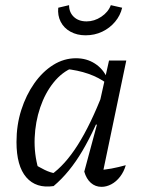

<svg xmlns="http://www.w3.org/2000/svg" viewBox="-20 -719 560 745"><path d="M188 3Q120 13 82 -31Q44 -75 44 -168Q44 -234 62.5 -292Q81 -350 113 -395.5Q145 -441 186.5 -467Q228 -493 275 -493Q316 -493 348 -472.5Q380 -452 396 -416L395 -395Q332 -442 231 -452L264 -457Q221 -440 188 -399Q155 -358 136 -302Q117 -246 114.5 -184Q112 -122 129 -63L108 -85Q131 -71 153 -60Q175 -49 200 -45L177 -40Q232 -78 282 -157Q332 -236 380 -360L398 -346Q350 -219 300 -134Q250 -49 188 3ZM374 -25 360 -59Q386 -60 412.5 -65Q439 -70 468 -78Q461 -53 446 -33.5Q431 -14 412 -4Q393 6 374 6Q350 6 332.5 -9.5Q315 -25 307 -53L356 -235L348 -237L403 -484H470ZM312 -582Q279 -582 253.5 -596Q228 -610 215.5 -634.5Q203 -659 206 -689L248 -699Q248 -671 266.5 -653.5Q285 -636 316 -636Q346 -636 373 -654Q400 -672 410 -699L454 -689Q447 -659 426.5 -634.5Q406 -610 376.5 -596Q347 -582 312 -582Z"/></svg>

Font: Piazzolla 24pt
Style: Italic
Weight: 400
Italic angle: -11.3°
Designer: Juan Pablo del Peral
Foundry: Huerta Tipografica
Version: Version 2.005